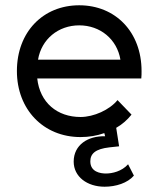

<svg xmlns="http://www.w3.org/2000/svg" viewBox="-20 -502 600 727"><path d="M478 -68 425 -123C395 -86 335 -59 285 -59C197 -59 131 -113 121 -205H515C516 -214 516 -224 516 -233C516 -381 417 -482 280 -482C143 -482 44 -381 44 -233C44 -88 144 17 285 17C316 17 347 12 375 2L378 14C314 12 259 46 259 110C259 167 310 205 376 205C419 205 463 191 487 163L465 120C441 147 405 155 381 155C360 155 322 149 322 109C322 80 341 62 394 56L431 52L420 -18C443 -31 462 -48 478 -68ZM124 -276C137 -354 201 -406 280 -406C359 -406 423 -354 436 -276Z"/></svg>

Font: Kreadon Medium
Style: Regular
Weight: 500
Designer: kohakuno
Foundry: StudioGnu
Version: Version 1.000;Glyphs 3.1.2 (3151)